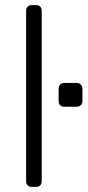

<svg xmlns="http://www.w3.org/2000/svg" viewBox="-20 -730 342 750"><path d="M104 0Q94 0 88 -6Q82 -12 82 -22V-688Q82 -698 88 -704Q94 -710 104 -710H121Q131 -710 137 -704Q143 -698 143 -688V-22Q143 -12 137 -6Q131 0 121 0ZM231 -313Q221 -313 215 -319Q209 -325 209 -335V-383Q209 -393 215 -399.5Q221 -406 231 -406H279Q289 -406 295.5 -399.5Q302 -393 302 -383V-335Q302 -325 295.5 -319Q289 -313 279 -313Z"/></svg>

Font: Rubik Light
Style: Regular
Weight: 300
Designer: Hubert and Fischer
Foundry: Hubert and Fischer
Version: Version 2.300;gftools[0.9.30]